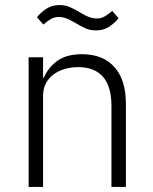

<svg xmlns="http://www.w3.org/2000/svg" viewBox="-20 -738 603 758"><path d="M93 0V-512H150V-431H153Q170 -471 206 -497.5Q242 -524 304 -524Q386 -524 431.5 -473.5Q477 -423 477 -329V0H420V-319Q420 -397 386.5 -435Q353 -473 289 -473Q262 -473 237 -466Q212 -459 192.5 -445Q173 -431 161.5 -409.5Q150 -388 150 -360V0ZM359 -618Q336 -618 318 -626Q300 -634 280 -646Q257 -660 241.5 -665.5Q226 -671 212 -671Q195 -671 181 -663Q167 -655 151 -641L126 -670Q142 -690 164 -704Q186 -718 215 -718Q238 -718 256 -710Q274 -702 294 -690Q317 -676 332.5 -670.5Q348 -665 362 -665Q379 -665 393 -673Q407 -681 423 -695L448 -666Q432 -646 410 -632Q388 -618 359 -618Z"/></svg>

Font: IBM Plex Sans Thai Looped Light
Style: Regular
Weight: 300
Designer: Mike Abbink, Paul van der Laan, Pieter van Rosmalen, Ben Mitchell, Mark Frömberg
Foundry: Bold Monday
Version: Version 1.1